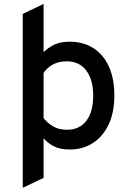

<svg xmlns="http://www.w3.org/2000/svg" viewBox="-20 -734 656 958"><path d="M93.5 203V-664.5L197.5 -714.5V-473.5Q219 -495.5 250 -510.8Q281 -526 327.5 -526Q395.5 -526 445.8 -494Q496 -462 523.2 -402Q550.5 -342 550.5 -257.5Q550.5 -172 521.8 -112Q493 -52 442.8 -20Q392.5 12 328.5 12Q279.5 12 248.5 -4.2Q217.5 -20.5 197.5 -44V153.5ZM314 -86.5Q376 -86.5 410.5 -130.8Q445 -175 445 -257.5Q445 -335 410.8 -381.5Q376.5 -428 313 -428Q273.5 -428 244.5 -412.5Q215.5 -397 197.5 -370V-145Q215 -121.5 244 -104Q273 -86.5 314 -86.5Z"/></svg>

Font: Overpass Mono Light SemiBold
Style: Regular
Weight: 600
Monospace: yes
Version: Version 4.000